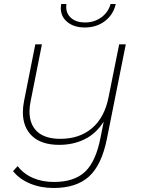

<svg xmlns="http://www.w3.org/2000/svg" viewBox="-20 -740 706 957"><path d="M607 -519 513 -49Q487 82 424 139.5Q361 197 247 197Q183 197 130 175Q77 153 45 113L68 88Q98 127 144.5 147Q191 167 249 167Q350 167 404 116Q458 65 481 -54L497 -134Q460 -75 403 -46.5Q346 -18 275 -18Q187 -18 140.5 -61.5Q94 -105 94 -181Q94 -207 100 -237L156 -519H189L133 -237Q127 -209 127 -185Q127 -119 166 -83.5Q205 -48 281 -48Q376 -48 438.5 -101Q501 -154 521 -255L574 -519ZM283 -700Q283 -706 285 -720H311Q310 -715 310 -706Q310 -671 335.5 -649.5Q361 -628 404 -628Q450 -628 485 -653.5Q520 -679 531 -720H557Q545 -667 503 -635Q461 -603 403 -603Q349 -603 316 -630Q283 -657 283 -700Z"/></svg>

Font: Montserrat Alternates ExLight
Style: Italic
Weight: 275
Italic angle: -11.3°
Designer: Julieta Ulanovsky
Foundry: Julieta Ulanovsky
Version: Version 7.200